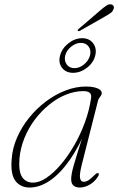

<svg xmlns="http://www.w3.org/2000/svg" viewBox="-20 -854 543 882"><path d="M355.5 -97Q344.5 -52.5 347.8 -35.8Q351 -19 364.5 -19Q375.5 -19 386.5 -26Q397.5 -33 414 -49.5Q420 -55.5 424 -57.8Q428 -60 431.5 -58.5Q435 -57 434.2 -53Q433.5 -49 431 -44.5Q416.5 -20 392.8 -6.2Q369 7.5 346.5 7.5Q328.5 7.5 317.8 -1.5Q307 -10.5 307 -31Q307 -42 309.5 -56.2Q312 -70.5 319 -95.8Q326 -121 339.5 -163.5Q353 -206 374.5 -272.5L381 -270.5Q343.5 -180.5 299.8 -118.2Q256 -56 209 -24.2Q162 7.5 116.5 7.5Q75 7.5 51.5 -22.2Q28 -52 33.5 -121.5Q37 -173.5 58.5 -222.5Q80 -271.5 114.5 -314Q149 -356.5 191.8 -388.5Q234.5 -420.5 281.5 -438.5Q328.5 -456.5 375 -456.5Q398.5 -456.5 414.5 -452.5Q430.5 -448.5 439 -441.8Q447.5 -435 447.5 -426Q447.5 -420.5 444 -415Q440.5 -409.5 436.2 -404Q432 -398.5 430.5 -392.5ZM69.5 -127Q64.5 -66 81.8 -40.5Q99 -15 132 -15Q160.5 -15 193.5 -37.2Q226.5 -59.5 259.5 -98.2Q292.5 -137 321 -186.5Q349.5 -236 370 -291.8Q390.5 -347.5 398.5 -404Q401 -421 391.5 -428.2Q382 -435.5 363.5 -435.5Q323.5 -435.5 283 -419.2Q242.5 -403 206 -373.2Q169.5 -343.5 140.2 -304.8Q111 -266 92.5 -220.5Q74 -175 69.5 -127ZM315.5 -519.5Q282.5 -519.5 264.8 -542.8Q247 -566 256 -599Q264.5 -631.5 294.2 -655Q324 -678.5 357.5 -678.5Q390.5 -678.5 408 -655Q425.5 -631.5 417.5 -599Q409.5 -566 379.5 -542.8Q349.5 -519.5 315.5 -519.5ZM351.5 -657Q328.5 -657 307.2 -640Q286 -623 279.5 -599Q274 -575.5 286.2 -558.2Q298.5 -541 322 -541Q345.5 -541 366.2 -558.2Q387 -575.5 393.5 -599Q399.5 -623 387.2 -640Q375 -657 351.5 -657ZM438.5 -804.5Q457 -820.5 469 -828.5Q481 -836.5 491.5 -833.5Q499.5 -831.5 502.2 -825Q505 -818.5 500.5 -810Q497 -800 485.8 -792.5Q474.5 -785 459.5 -776.5L347 -712.5Q344.5 -711 341.8 -710.8Q339 -710.5 337.5 -712.5Q335.5 -715 338 -718Q340.5 -721 343 -722.5Z"/></svg>

Font: Fraunces Thin
Style: Italic
Weight: 250
Italic angle: -16°
Version: Version 1.000;[b76b70a41]